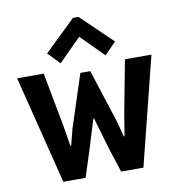

<svg xmlns="http://www.w3.org/2000/svg" viewBox="-85 -853 868 931"><g transform="rotate(-10 349.0 -387.5)"><path d="M151.7 0 18.3 -532.9H149.2L197.7 -275.4L215.8 -166H219.7L240.4 -246.5L324.8 -505.5H373.5L457.4 -246.5L478.6 -166H482.5L500.2 -275.4L549.1 -532.9H679.6L546.2 0H436.4L398.4 -117.5L352 -275.8H348.1L299.4 -117.5L261.4 0ZM238.8 -568.2 182.4 -626.2 335.9 -774.7H362.9L516.9 -626.2L459.9 -568.2L351.3 -677.5H348Z"/></g></svg>

Font: Reddit Sans Condensed
Style: Regular
Weight: 400
Designer: Stephen Hutchings
Foundry: Reddit
Version: Version 1.014